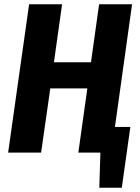

<svg xmlns="http://www.w3.org/2000/svg" viewBox="-20 -713 656 897"><path d="M597 -693 517 -120H589L549 164H444L449 0H346L388 -300H215L172 0H18L116 -693H270L232 -422H405L443 -693Z"/></svg>

Font: Fira Sans Condensed
Style: Bold Italic
Weight: 700
Width: 3
Italic angle: -8°
Designer: Carrois Corporate & Edenspiekermann AG
Foundry: Carrois Corporate GbR & Edenspiekermann AG
Version: Version 4.203